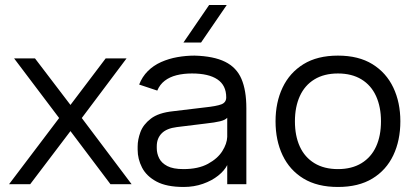

<svg xmlns="http://www.w3.org/2000/svg" viewBox="-20 -732 1663 763"><path d="M16 0 215 -263 36 -500H119L260 -315L400 -500H483L305 -263L503 0H419L260 -211L100 0Z M710 11Q642 11 602 -10.5Q562 -32 544.5 -66Q527 -100 527 -137V-150Q527 -177 538 -207Q549 -237 579.5 -260.5Q610 -284 668 -290L793 -305Q841 -310 860 -317.5Q879 -325 879 -345Q879 -393 844 -416.5Q809 -440 743 -440Q709 -440 681.5 -433Q654 -426 634.5 -411Q615 -396 605 -372L533 -396Q545 -427 567.5 -449.5Q590 -472 620.5 -485.5Q651 -499 685 -505Q719 -511 753 -511Q829 -509 874.5 -486.5Q920 -464 939.5 -418.5Q959 -373 959 -302V0H883V-76Q872 -54 847 -34Q822 -14 786.5 -1.5Q751 11 710 11ZM709 -60Q768 -60 806.5 -81Q845 -102 863.5 -131.5Q882 -161 883 -188Q883 -206 883 -229Q883 -252 883 -264Q875 -255 854.5 -250Q834 -245 797 -241L683 -227Q642 -222 622.5 -202Q603 -182 603 -151V-143Q603 -122 612.5 -103Q622 -84 645 -72Q668 -60 709 -60ZM709 -563 811 -712H881L779 -563Z M1323 11Q1241 11 1186 -22.5Q1131 -56 1103 -115Q1075 -174 1075 -250Q1075 -325 1103 -384Q1131 -443 1186 -477Q1241 -511 1323 -511Q1405 -511 1460 -477Q1515 -443 1543 -384Q1571 -325 1571 -250Q1571 -174 1543 -115Q1515 -56 1460 -22.5Q1405 11 1323 11ZM1323 -60Q1378 -60 1416.5 -83.5Q1455 -107 1474.5 -149.5Q1494 -192 1494 -250Q1494 -307 1474.5 -350Q1455 -393 1416.5 -416.5Q1378 -440 1323 -440Q1268 -440 1229.5 -416.5Q1191 -393 1171.5 -350Q1152 -307 1152 -250Q1152 -192 1171.5 -149.5Q1191 -107 1229.5 -83.5Q1268 -60 1323 -60Z"/></svg>

Font: Nata Sans
Style: Regular
Weight: 400
Designer: Daniel Uzquiano Cruz
Version: Version 1.001